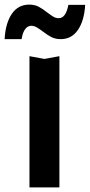

<svg xmlns="http://www.w3.org/2000/svg" viewBox="-59 -814 390 834"><path d="M134 -558 199 -570V0H69V-570ZM68 -794Q91 -794 108.5 -785Q126 -776 146 -760Q163 -747 173.5 -741Q184 -735 196 -735Q212 -735 222.5 -750Q233 -765 238 -793H311Q307 -724 279.5 -684Q252 -644 205 -644Q182 -644 165 -652.5Q148 -661 126 -678Q110 -690 99 -696Q88 -702 77 -702Q61 -702 50 -687Q39 -672 35 -644H-39Q-35 -714 -7.5 -754Q20 -794 68 -794Z"/></svg>

Font: Unbounded Variable
Style: Regular
Weight: 400
Designer: Luke Prowse, Jean-Baptiste Morizot, Fátima Lázaro, Florian Runge
Foundry: NaN
Version: Version 1.600;FEAKit 1.0